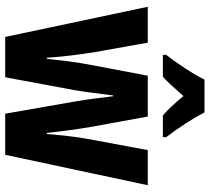

<svg xmlns="http://www.w3.org/2000/svg" viewBox="-54 -752 806 738"><g transform="rotate(90 349.0 -383.0)"><path d="M370 -269Q364 -303 359 -342.5Q354 -382 350 -415H347Q342 -378 337 -338.5Q332 -299 327 -269L277 0H122L6 -548H144L180 -346Q187 -304 193 -255Q199 -206 202 -160H206Q210 -198 215.5 -242Q221 -286 231 -337L271 -548H428L467 -334Q475 -288 481 -243Q487 -198 491 -160H495Q498 -198 503 -242Q508 -286 516 -328L557 -548H692L575 0H417ZM412 -766Q429 -733 454 -694.5Q479 -656 507 -619V-606H424Q407 -620 388.5 -640Q370 -660 349 -685Q327 -660 308.5 -639.5Q290 -619 275 -606H191V-619Q206 -638 225 -665.5Q244 -693 260.5 -720Q277 -747 286 -766Z"/></g></svg>

Font: Noto Sans Bengali ExtraCondensed
Style: Bold
Weight: 700
Width: 2
Designer: Joana Ranito - Universal Thirst; Jelle Bosma - Monotype Design Team
Foundry: Universal Thirst ehf.
Version: Version 3.000; ttfautohint (v1.8.4.7-5d5b)